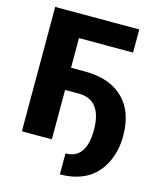

<svg xmlns="http://www.w3.org/2000/svg" viewBox="-129 -798 858 1060"><g transform="rotate(15 300.0 -268.0)"><path d="M533.2 -578.6H224.1V-409.2H301.8Q444.8 -409.2 522.2 -334Q599.6 -258.8 599.6 -120.6Q599.6 -30.8 564 38.3Q528.3 107.4 465.6 141.4Q402.8 175.3 316.9 175.3V55.7Q435.1 55.7 435.1 -110.8Q435.1 -194.8 401.9 -238.5Q368.7 -282.2 303.7 -282.2H224.1V0H52.7V-710.9H533.2Z"/></g></svg>

Font: Roboto
Style: Regular
Weight: 900
Designer: Google
Version: Version 2.001171; 2014